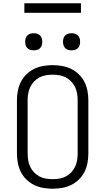

<svg xmlns="http://www.w3.org/2000/svg" viewBox="-20 -1139 640 1167"><path d="M300 8Q271 8 242.5 3Q214 -2 188 -14.5Q162 -27 141 -47.5Q120 -68 107 -93.5Q94 -119 88.5 -147.5Q83 -176 83 -205V-530Q83 -559 88.5 -587.5Q94 -616 107 -641.5Q120 -667 141 -687.5Q162 -708 188 -720.5Q214 -733 242.5 -738Q271 -743 300 -743Q329 -743 357.5 -738Q386 -733 412 -720.5Q438 -708 459 -687.5Q480 -667 493 -641.5Q506 -616 511.5 -587.5Q517 -559 517 -530V-205Q517 -176 511.5 -147.5Q506 -119 493 -93.5Q480 -68 459 -47.5Q438 -27 412 -14.5Q386 -2 357.5 3Q329 8 300 8ZM300 -50Q321 -50 341.5 -53.5Q362 -57 380 -66.5Q398 -76 412.5 -91Q427 -106 436 -124.5Q445 -143 448.5 -163.5Q452 -184 452 -205V-530Q452 -551 448.5 -571.5Q445 -592 436 -610.5Q427 -629 412.5 -644Q398 -659 380 -668.5Q362 -678 341.5 -681.5Q321 -685 300 -685Q279 -685 258.5 -681.5Q238 -678 220 -668.5Q202 -659 187.5 -644Q173 -629 164 -610.5Q155 -592 151.5 -571.5Q148 -551 148 -530V-205Q148 -184 151.5 -163.5Q155 -143 164 -124.5Q173 -106 187.5 -91Q202 -76 220 -66.5Q238 -57 258.5 -53.5Q279 -50 300 -50ZM415 -833Q404 -833 394 -836Q384 -839 376.5 -846.5Q369 -854 366 -864Q363 -874 363 -885Q363 -896 366 -906Q369 -916 376.5 -923.5Q384 -931 394 -934Q404 -937 415 -937Q426 -937 436 -934Q446 -931 453.5 -923.5Q461 -916 464 -906Q467 -896 467 -885Q467 -874 464 -864Q461 -854 453.5 -846.5Q446 -839 436 -836Q426 -833 415 -833ZM185 -833Q174 -833 164 -836Q154 -839 146.5 -846.5Q139 -854 136 -864Q133 -874 133 -885Q133 -896 136 -906Q139 -916 146.5 -923.5Q154 -931 164 -934Q174 -937 185 -937Q196 -937 206 -934Q216 -931 223.5 -923.5Q231 -916 234 -906Q237 -896 237 -885Q237 -874 234 -864Q231 -854 223.5 -846.5Q216 -839 206 -836Q196 -833 185 -833ZM128 -1061V-1119H472V-1061Z"/></svg>

Font: Iosevka Aile Custom Light
Style: Regular
Weight: 300
Designer: Belleve Invis
Foundry: Belleve Invis
Version: Version 17.0.2; ttfautohint (v1.8.3)